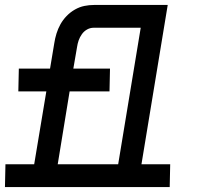

<svg xmlns="http://www.w3.org/2000/svg" viewBox="-26 -755 796 775"><path d="M-6 0 -4 -92H112L161 -386H48L50 -478H176L193 -580Q196 -600 202 -619.5Q208 -639 218 -657Q228 -675 243 -690.5Q258 -706 276.5 -716.5Q295 -727 314.5 -731Q334 -735 354 -735H651L545 -92H661L659 0ZM451 -92 542 -643H352Q338 -643 325.5 -636Q313 -629 304.5 -617Q296 -605 291.5 -592Q287 -579 285 -565L270 -478H418L416 -386H255L207 -92ZM427 -734V-735ZM427 -733V-734ZM427 -732V-733ZM427 -730V-732ZM427 -727V-730ZM427 -725V-727ZM427 -722V-725ZM427 -719V-722ZM427 -716V-719ZM427 -712V-716ZM427 -708V-712ZM427 -704V-708ZM427 -700V-704ZM427 -695V-700ZM427 -690V-695ZM427 -689V-690ZM426 -684 427 -689ZM426 -679V-684ZM426 -673V-679ZM426 -667V-673ZM426 -661V-667ZM426 -654V-661ZM426 -647V-654ZM426 -643V-647Z"/></svg>

Font: Iosevka Etoile SmBdObl
Style: Regular
Weight: 600
Italic angle: -9°
Designer: Belleve Invis
Foundry: Belleve Invis
Version: Version 15.5.2; ttfautohint (v1.8.4)